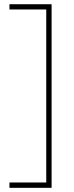

<svg xmlns="http://www.w3.org/2000/svg" viewBox="-20 -734 353 912"><path d="M225.1 158.2H24.9V132.8H199.7V-689H24.9V-713.9H225.1Z"/></svg>

Font: Nokora Thin
Style: Regular
Weight: 100
Designer: Danh Hong
Version: Version 8.000; ttfautohint (v1.8.3)